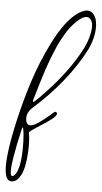

<svg xmlns="http://www.w3.org/2000/svg" viewBox="-94 -723 483 910"><g transform="rotate(5 147.0 -268.0)"><path d="M20.5 -86.9Q20.5 -86.4 19.8 -82.8Q19 -79.1 18.1 -76.2Q12.2 -51.8 6.8 -24.7Q1.5 2.4 -4.9 40Q-11.2 77.6 -11 101.8Q-10.7 126 -2 126Q2.4 126 8.8 119.6Q21 106.9 27.8 77.1Q35.2 45.4 36.1 -0.5Q37.1 -46.4 33.7 -77.4Q30.3 -108.4 26.9 -108.4Q24.9 -108.4 20.5 -86.9ZM58.6 -85.4 59.1 -82Q64.9 -50.8 63.2 -3.2Q61.5 44.4 53.2 80.6Q52.7 82.5 46.9 101.6Q39.6 121.6 26.6 136.5Q13.7 151.4 -4.4 151.4H-6.3Q-47.4 147.5 -32.7 20.5Q-24.9 -47.4 -2.9 -142.6Q20 -241.7 50.3 -334.5Q80.6 -427.2 125.5 -516.8Q170.4 -606.4 217.8 -650.9Q238.3 -669.9 257.8 -679.2Q273.4 -686.5 285.2 -686.5Q302.7 -686.5 314 -672.6Q325.2 -658.7 328.9 -640.6Q332.5 -622.6 331.5 -602.5Q331.1 -585 326.2 -564Q319.3 -533.2 303.7 -501.5Q263.7 -423.8 202.4 -347.7Q141.1 -271.5 70.3 -209.5Q46.4 -189 41.5 -168Q40 -162.1 40 -156.2Q40 -121.1 61.5 -121.1Q77.1 -121.1 103.5 -139.6Q129.9 -158.2 150.6 -176.8Q171.4 -195.3 173.3 -195.3Q179.2 -195.3 181.6 -191.7Q184.1 -188 183.1 -184.6Q181.2 -175.3 160.9 -159.4Q140.6 -143.6 117.7 -129.4Q94.7 -115.2 76.2 -102.3Q57.6 -89.4 58.6 -85.4ZM284.7 -508.3Q300.8 -541.5 307.6 -572.8Q321.3 -630.4 299.3 -649.9Q293 -655.8 284.2 -655.8Q266.1 -655.8 242.9 -634.8Q219.7 -613.8 203.6 -591.3Q193.8 -577.6 184.6 -561.5Q175.3 -545.4 167.7 -531.5Q160.2 -517.6 151.6 -497.1Q143.1 -476.6 137.5 -463.6Q131.8 -450.7 123.5 -427Q115.2 -403.3 111.3 -392.3Q107.4 -381.3 99.4 -355.7Q91.3 -330.1 89.1 -322.3Q86.9 -314.5 78.9 -287.4Q70.8 -260.3 69.3 -255.9Q65.9 -245.1 65.9 -244.1Q63 -232.4 66.4 -232.4Q69.8 -232.4 89.4 -252Q219.7 -381.3 284.7 -508.3Z"/></g></svg>

Font: Sintesa 4
Style: 4
Weight: 400
Version: Version 001.000